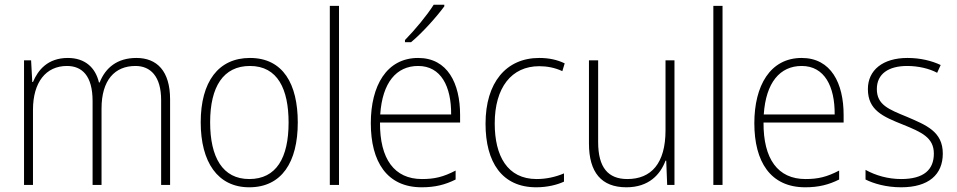

<svg xmlns="http://www.w3.org/2000/svg" viewBox="-20 -785 4064 815"><path d="M559 -539C478 -539 428 -498 403 -435H400C385 -499 340 -539 268 -539C182 -539 141 -487 120 -437H117L112 -529H82V0H120V-319C120 -436 175 -505 264 -505C328 -505 373 -464 373 -356V0H411V-324C411 -445 467 -505 555 -505C618 -505 664 -462 664 -360V0H702V-363C702 -484 646 -539 559 -539Z M1244 -265C1244 -428 1182 -539 1041 -539C907 -539 832 -438 832 -266C832 -97 904 10 1038 10C1176 10 1244 -97 1244 -265ZM872 -266C872 -417 928 -505 1041 -505C1159 -505 1205 -406 1205 -265C1205 -115 1153 -25 1038 -25C925 -25 872 -117 872 -266Z M1419 0V-760H1380V0Z M1866 -758V-765H1821C1792 -719 1742 -659 1699 -615V-606H1725C1773 -646 1833 -713 1866 -758ZM1755 -539C1621 -539 1554 -421 1554 -262C1554 -99 1622 10 1770 10C1827 10 1870 -1 1914 -23V-61C1862 -34 1825 -25 1771 -25C1654 -25 1592 -110 1593 -265H1933V-297C1933 -431 1880 -539 1755 -539ZM1755 -505C1852 -505 1896 -418 1895 -299H1594C1603 -435 1663 -505 1755 -505Z M2256 10C2302 10 2344 0 2374 -14V-49C2339 -34 2299 -25 2258 -25C2133 -25 2080 -124 2080 -261C2080 -413 2151 -504 2269 -504C2301 -504 2335 -498 2367 -483L2377 -516C2346 -531 2311 -539 2269 -539C2128 -539 2041 -434 2041 -260C2041 -96 2111 10 2256 10Z M2843 -529H2805V-232C2805 -91 2744 -25 2643 -25C2562 -25 2519 -73 2519 -182V-529H2480V-176C2480 -53 2533 10 2639 10C2734 10 2783 -44 2805 -103H2808L2812 0H2843Z M3047 0V-760H3008V0Z M3383 -539C3249 -539 3182 -421 3182 -262C3182 -99 3250 10 3398 10C3455 10 3498 -1 3542 -23V-61C3490 -34 3453 -25 3399 -25C3282 -25 3220 -110 3221 -265H3561V-297C3561 -431 3508 -539 3383 -539ZM3383 -505C3480 -505 3524 -418 3523 -299H3222C3231 -435 3291 -505 3383 -505Z M3982 -133C3982 -227 3911 -254 3830 -289C3752 -321 3702 -340 3702 -407C3702 -471 3751 -505 3831 -505C3877 -505 3925 -494 3958 -476L3973 -509C3935 -527 3887 -539 3832 -539C3727 -539 3664 -487 3664 -407C3664 -317 3728 -290 3813 -256C3892 -224 3944 -201 3944 -133C3944 -65 3902 -25 3805 -25C3750 -25 3697 -40 3654 -64V-23C3688 -6 3741 10 3805 10C3922 10 3982 -44 3982 -133Z"/></svg>

Font: Noto Sans Thai SemCond ExtLt
Style: Regular
Weight: 200
Width: 4
Designer: Monotype Design Team
Foundry: Monotype Imaging Inc.
Version: Version 2.002